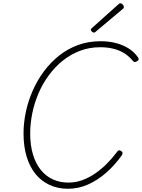

<svg xmlns="http://www.w3.org/2000/svg" viewBox="-20 -1144 874 1183"><path d="M398 19Q337 19 286.5 -4Q236 -27 200 -70.5Q164 -114 144.5 -177.5Q125 -241 125 -322Q125 -388 139.5 -455.5Q154 -523 182 -586.5Q210 -650 251 -705Q292 -760 345 -802Q398 -844 462 -867Q526 -890 600 -890Q650 -890 693 -879Q736 -868 771 -846.5Q806 -825 830 -791Q836 -783 833.5 -776Q831 -769 819 -764Q811 -760 806.5 -762.5Q802 -765 792 -776Q769 -803 739 -820Q709 -837 673.5 -845Q638 -853 597 -853Q531 -853 473 -831Q415 -809 367 -770.5Q319 -732 281 -680.5Q243 -629 217.5 -569.5Q192 -510 179 -446.5Q166 -383 166 -322Q166 -249 183 -192.5Q200 -136 231 -97.5Q262 -59 305 -39Q348 -19 401 -19Q447 -19 488.5 -34.5Q530 -50 567.5 -76Q605 -102 638.5 -135.5Q672 -169 701 -208Q707 -217 713 -218Q719 -219 727 -213Q735 -208 735 -201Q735 -194 729 -185Q686 -125 634 -79.5Q582 -34 523 -7.5Q464 19 398 19ZM559 -943Q553 -943 546.5 -949Q540 -955 540 -960Q540 -962 540.5 -964.5Q541 -967 545 -970L708 -1116Q713 -1119 715 -1121.5Q717 -1124 721 -1124Q726 -1124 731 -1120.5Q736 -1117 739.5 -1111.5Q743 -1106 743 -1101Q743 -1099 742.5 -1096.5Q742 -1094 739 -1091L570 -949Q566 -946 564 -944.5Q562 -943 559 -943Z"/></svg>

Font: Playwrite IS Thin
Style: Regular
Weight: 250
Designer: Veronika Burian, José Scaglione
Foundry: TypeTogether
Version: Version 1.002